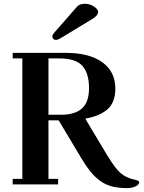

<svg xmlns="http://www.w3.org/2000/svg" viewBox="-20 -972 760 1012"><path d="M255.9 -779.3Q255.9 -787.6 264.6 -798.3L386.2 -937Q399.4 -952.1 427.7 -952.1Q454.1 -952.1 475.6 -937.3Q497.1 -922.4 497.1 -910.6Q497.1 -890.1 468.3 -873L297.4 -769.5Q284.2 -761.7 274.4 -761.7Q266.1 -761.7 261 -766.8Q255.9 -772 255.9 -779.3ZM46.9 0V-29.3H97.7V-664.1H46.9V-693.4H325.7Q450.7 -693.4 519.3 -643.8Q587.9 -594.2 587.9 -505.9Q587.9 -433.1 547.4 -396.7Q506.8 -360.4 431.6 -347.2V-342.8L544.9 -153.8Q586.4 -85 615.2 -60.1Q644 -35.2 686 -25.9Q713.9 -20 713.9 -12.2Q713.9 1.5 694.1 10.5Q674.3 19.5 650.9 19.5Q604 19.5 568.8 10.3Q533.7 1 505.4 -20.5Q477.1 -42 455.3 -69.1Q433.6 -96.2 407.7 -139.6L289.1 -337.9H235.4V-29.3H286.1V0ZM235.4 -367.2H302.2Q375 -367.2 412.1 -400.4Q449.2 -433.6 449.2 -507.8Q449.2 -585.9 414.1 -625Q378.9 -664.1 293.5 -664.1H235.4Z"/></svg>

Font: Monomachus
Style: Medium
Weight: 500
Designer: Alexey Kryukov
Version: Version 1.0